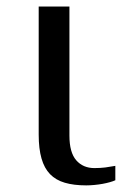

<svg xmlns="http://www.w3.org/2000/svg" viewBox="-20 -556 374 586"><path d="M191.9 -536.1V-142.1Q191.9 -90.8 212.6 -66.9Q233.4 -43 268.1 -43Q286.1 -43 301.3 -44.9Q316.4 -46.9 332 -49.8V-5.9Q325.7 -2.9 315.4 0Q305.2 2.9 293.2 5.1Q281.2 7.3 268.1 8.5Q254.9 9.8 243.2 9.8Q205.1 9.8 177.7 1.7Q150.4 -6.3 132.8 -24.4Q115.2 -42.5 106.7 -72.3Q98.1 -102.1 98.1 -145V-536.1Z"/></svg>

Font: Noto Serif
Style: Regular
Weight: 400
Designer: Monotype Design team
Foundry: Monotype Imaging Inc.
Version: Version 1.02